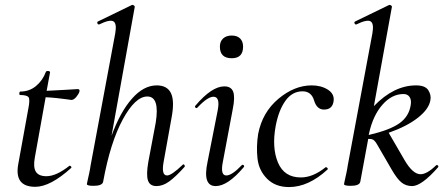

<svg xmlns="http://www.w3.org/2000/svg" viewBox="-20 -745 1796 778"><path d="M295 -384Q304 -384 302 -374Q299 -364 289 -352Q279 -340 269 -340Q268 -340 251.5 -342.5Q235 -345 210.5 -347.5Q186 -350 165 -351L121 -106Q114 -67 125.5 -49Q137 -31 168 -31Q208 -31 261 -73Q262 -74 264.5 -73Q267 -72 268.5 -69.5Q270 -67 269 -65Q184 12 123 12Q37 12 54 -80L95 -306Q102 -341 96 -350.5Q90 -360 61 -360Q59 -360 58.5 -363.5Q58 -367 59 -370.5Q60 -374 62 -374Q99 -374 126 -396.5Q153 -419 166 -454Q166 -456 170.5 -457Q175 -458 179 -456.5Q183 -455 183 -453L169 -377Q199 -378 244.5 -381Q290 -384 295 -384Z M720 -77Q724 -82 728 -75Q730 -72 728 -69Q692 -29 666 -10Q640 9 614 9Q587 9 579.5 -14Q572 -37 581 -89L611 -248Q628 -354 577 -354Q528 -354 477.5 -261Q427 -168 398 -9Q395 8 359 8Q332 8 332 1Q332 0 334.5 -11.5Q337 -23 341 -41Q345 -59 347 -74L447 -610Q454 -650 439.5 -658.5Q425 -667 382 -646Q379 -645 376.5 -647.5Q374 -650 374 -653.5Q374 -657 377 -658L515 -725Q519 -726 523 -722.5Q527 -719 526 -717L432 -195Q467 -291 514.5 -345Q562 -399 615 -399Q658 -399 673 -367Q688 -335 675 -267L643 -89Q633 -34 657 -34Q675 -34 720 -77Z M919 -509Q871 -509 871 -556Q871 -577 884 -589Q897 -601 919 -601Q941 -601 953 -589Q965 -577 965 -556Q965 -509 919 -509ZM854 9Q800 9 821 -89L862 -297Q873 -353 845 -353Q821 -353 780 -309Q776 -305 772 -309Q768 -313 772 -317Q838 -395 889 -395Q917 -395 925 -373Q933 -351 923 -302L883 -89Q872 -34 897 -34Q920 -34 960 -76Q962 -78 965 -77Q968 -76 969 -73Q970 -70 968 -68Q903 9 854 9Z M1151 13Q1096 13 1062.5 -20.5Q1029 -54 1023.5 -102Q1018 -150 1026 -202Q1043 -290 1108 -344.5Q1173 -399 1243 -399Q1281 -399 1308 -382Q1335 -365 1332 -337Q1328 -301 1293 -301Q1264 -301 1253 -337Q1242 -375 1206 -375Q1164 -375 1136.5 -336.5Q1109 -298 1097 -234Q1081 -146 1106.5 -86Q1132 -26 1199 -26Q1248 -26 1299 -67Q1302 -69 1306 -65Q1310 -61 1307 -58Q1230 13 1151 13Z M1747 -75Q1749 -77 1752 -76Q1755 -75 1756 -72Q1757 -69 1755 -67Q1688 9 1650 9Q1625 9 1607 -5.5Q1589 -20 1567 -58L1509 -158Q1500 -174 1492.5 -178.5Q1485 -183 1472 -182L1440 -9Q1437 8 1401 8Q1374 8 1374 1Q1374 0 1376.5 -11.5Q1379 -23 1383 -41Q1387 -59 1389 -74L1489 -610Q1496 -650 1481.5 -658.5Q1467 -667 1424 -646Q1421 -645 1418.5 -647.5Q1416 -650 1416 -653.5Q1416 -657 1419 -658L1557 -725Q1560 -726 1564.5 -723Q1569 -720 1568 -717L1495 -315Q1576 -399 1666 -399Q1703 -399 1715.5 -379.5Q1728 -360 1724 -339Q1718 -303 1673.5 -268Q1629 -233 1555 -207L1620 -95Q1653 -39 1684 -39Q1710 -39 1747 -75ZM1615 -364Q1568 -364 1530 -321Q1492 -278 1476 -207L1474 -198Q1560 -218 1598.5 -245.5Q1637 -273 1644 -318Q1648 -339 1640 -351.5Q1632 -364 1615 -364Z"/></svg>

Font: Cormorant Infant Book
Style: Italic
Weight: 500
Italic angle: -10°
Designer: Christian Thalmann (Catharsis Fonts)
Version: Version 1.000;PS 002.000;hotconv 1.0.88;makeotf.lib2.5.64775